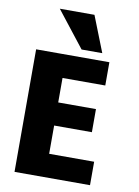

<svg xmlns="http://www.w3.org/2000/svg" viewBox="-102 -1019 796 1097"><g transform="rotate(10 295.5 -470.5)"><path d="M499 11H61V-700H486V-565H238V-423H457V-289H238V-125H499ZM437 -744H317L154 -952H355Z"/></g></svg>

Font: Repo
Style: ExtraBold
Weight: 800
Designer: Stefan Peev
Foundry: Context Ltd
Version: Version 001.000